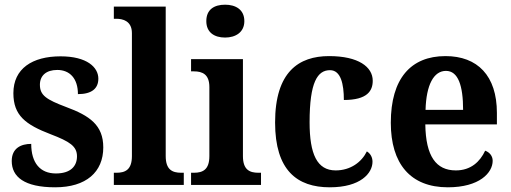

<svg xmlns="http://www.w3.org/2000/svg" viewBox="-20 -788 2176 818"><path d="M215 10C347 10 420 -55 420 -160C420 -255 362 -295 262 -332C177 -364 150 -382 150 -427C150 -466 177 -490 224 -490C277 -490 312 -454 312 -387C371 -387 399 -411 399 -453C399 -501 351 -548 238 -548C118 -548 37 -496 37 -391C37 -296 89 -257 196 -216C277 -185 308 -165 308 -122C308 -80 281 -49 218 -49C151 -49 113 -94 113 -175C70 -175 30 -157 30 -102C30 -35 83 10 215 10Z M465 0H763V-52H752C714 -52 686 -65 686 -123V-760H465V-708H476C501 -708 542 -700 542 -647V-123C542 -65 514 -52 476 -52H465Z M939 -628C983 -628 1021 -650 1021 -698C1021 -748 983 -768 939 -768C893 -768 859 -748 859 -698C859 -650 893 -628 939 -628ZM794 0H1092V-52H1081C1043 -52 1015 -65 1015 -123V-536H794V-484H806C843 -484 872 -471 872 -417V-123C872 -65 844 -52 806 -52H794Z M1385 10C1516 10 1567 -50 1567 -99C1567 -118 1558 -134 1543 -143C1521 -98 1474 -62 1410 -62C1331 -62 1299 -131 1299 -267C1299 -439 1333 -489 1386 -489C1432 -489 1445 -430 1445 -362C1545 -362 1568 -401 1568 -444C1568 -503 1507 -549 1382 -549C1253 -549 1152 -482 1152 -266C1152 -62 1246 10 1385 10Z M1888 10C2023 10 2079 -52 2079 -103C2079 -125 2064 -140 2047 -146C2025 -99 1986 -62 1922 -62C1838 -62 1794 -122 1792 -258H2097V-307C2097 -466 2014 -549 1878 -549C1730 -549 1645 -453 1645 -265C1645 -91 1728 10 1888 10ZM1953 -320H1793C1796 -427 1828 -486 1880 -486C1932 -486 1953 -423 1953 -320Z"/></svg>

Font: Noto Serif Georgian SemiCondensed Bold
Style: Regular
Weight: 700
Width: 4
Designer: Monotype Design Team, Akaki Razmadze
Foundry: Google LLC
Version: Version 2.003